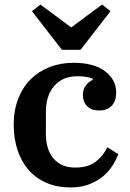

<svg xmlns="http://www.w3.org/2000/svg" viewBox="-20 -809 568 841"><path d="M290 12Q229 12 182.5 -8.5Q136 -29 104.5 -65.5Q73 -102 56.5 -152.5Q40 -203 40 -262Q40 -326 60 -377Q80 -428 115 -462.5Q150 -497 198 -515.5Q246 -534 302 -534Q391 -534 440 -497Q489 -460 489 -403Q489 -367 469.5 -346Q450 -325 415 -325Q380 -325 361.5 -344Q343 -363 343 -393Q343 -417 355.5 -434Q368 -451 386 -459V-464Q375 -469 359.5 -472Q344 -475 318 -475Q255 -475 218 -433Q181 -391 181 -319V-224Q181 -153 215 -114Q249 -75 309 -75Q366 -75 399.5 -101Q433 -127 450 -164L498 -134Q489 -109 472.5 -83Q456 -57 430.5 -36Q405 -15 370 -1.5Q335 12 290 12ZM120 -760 157 -789 292 -689 427 -789 464 -760 333 -591H251Z"/></svg>

Font: IBM Plex Serif SemiBold
Style: Regular
Weight: 600
Designer: Mike Abbink, Paul van der Laan, Pieter van Rosmalen
Foundry: Bold Monday
Version: Version 2.5